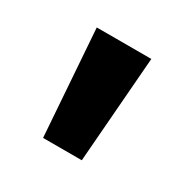

<svg xmlns="http://www.w3.org/2000/svg" viewBox="-67 -759 314 323"><g transform="rotate(30 90.0 -597.0)"><path d="M51.8 -494.1 37.1 -700.2H143.1L127 -494.1Z"/></g></svg>

Font: Bebas Neue Bold
Style: Regular
Weight: 700
Designer: Ryoichi Tsunekawa
Foundry: Ryoichi Tsunekawa
Version: Version 1.300